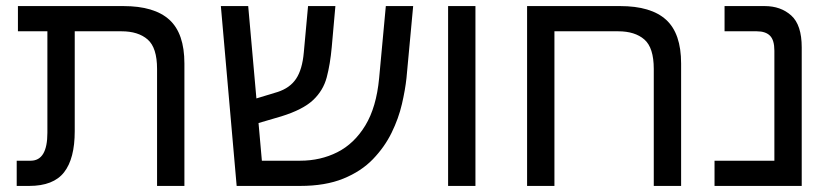

<svg xmlns="http://www.w3.org/2000/svg" viewBox="-20 -612 2739 632"><path d="M35 0V-83H81Q136 -83 136 -175V-509H39V-592H386Q488 -592 537.5 -547Q587 -502 587 -403V0H497V-385Q497 -455 466 -482Q435 -509 380 -509H226V-180Q226 -90 191 -45Q156 0 76 0Z M759 0 707 -592H797L824 -288L893 -309Q934 -322 954.5 -352.5Q975 -383 980 -439L994 -592H1084L1072 -457Q1067 -401 1055.5 -357.5Q1044 -314 1010.5 -282.5Q977 -251 906 -229L831 -207L842 -83H968Q1035 -83 1090.5 -111Q1146 -139 1182.5 -199Q1219 -259 1228 -355L1250 -592H1340L1318 -355Q1314 -317 1303 -269.5Q1292 -222 1269 -175Q1246 -128 1207.5 -88Q1169 -48 1110 -24Q1051 0 968 0Z M1455 0V-592H1545V0Z M2021 -592Q2123 -592 2172.5 -547Q2222 -502 2222 -403V0H2132V-385Q2132 -455 2101 -482Q2070 -509 2015 -509H1805V0H1715V-592Z M2332 0V-83H2529V-445Q2529 -480 2514.5 -494.5Q2500 -509 2471 -509H2365V-592H2497Q2550 -592 2584.5 -561Q2619 -530 2619 -456V0Z"/></svg>

Font: Go Noto Kurrent-Regular
Style: Regular
Weight: 400
Designer: Monotype Design Team
Foundry: Monotype Imaging Inc.
Version: Version 2.012; ttfautohint (v1.8.4.7-5d5b)